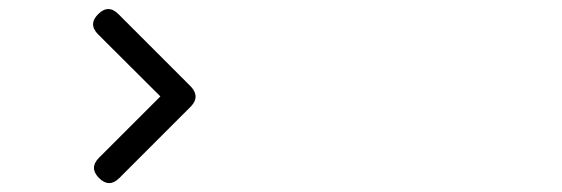

<svg xmlns="http://www.w3.org/2000/svg" viewBox="-20 -438 1244 425"><path d="M400.9 -248Q410.2 -238.8 412.1 -230Q416 -215.8 401.4 -201.2L244.1 -43.9Q221.7 -21.5 199.2 -43.9Q176.8 -66.4 199.2 -88.9L335 -224.6L197.3 -361.8Q174.8 -384.3 197.3 -406.7Q219.7 -429.2 242.2 -406.7Z"/></svg>

Font: Erica Type
Style: Italic
Weight: 400
Monospace: yes
Designer: Peter Wiegel
Foundry: Peter Wiegel
Version: Version 1.000 2010 initial release